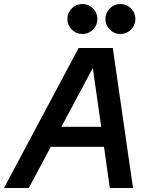

<svg xmlns="http://www.w3.org/2000/svg" viewBox="-52 -940 751 960"><path d="M512 -700 613 0H497L468 -206H202L92 0H-32L341 -700ZM412 -600 255 -306H454ZM475 -845Q475 -876 497 -898Q519 -920 550 -920Q581 -920 603 -898Q625 -876 625 -845Q625 -814 603 -792Q581 -770 550 -770Q519 -770 497 -792Q475 -814 475 -845ZM360 -920Q391 -920 413 -898Q435 -876 435 -845Q435 -814 413 -792Q391 -770 360 -770Q329 -770 307 -792Q285 -814 285 -845Q285 -876 307 -898Q329 -920 360 -920Z"/></svg>

Font: MedMera Sans Semibold
Style: Italic
Weight: 600
Italic angle: -11°
Designer: Kasper Nordkvist
Foundry: UNCUT.wtf
Version: Version 1.300